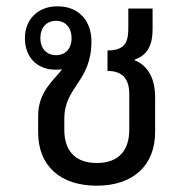

<svg xmlns="http://www.w3.org/2000/svg" viewBox="-20 -579 589 609"><path d="M287 10C402 10 472 -54 472 -160V-271C472 -326 452 -370 407 -388V-390C449 -404 464 -438 464 -486V-552H387V-493C387 -450 381 -419 321 -419V-354C369 -354 390 -328 390 -281V-167C390 -105 359 -62 287 -62C213 -62 184 -107 184 -167V-202C184 -305 270 -319 270 -448C270 -509 234 -559 162 -559C100 -559 59 -517 59 -458C59 -397 98 -358 156 -358C163 -358 170 -358 177 -359C151 -325 101 -288 101 -212V-159C101 -53 171 10 287 10ZM158 -404C128 -404 108 -425 108 -458C108 -492 128 -513 158 -513C187 -513 207 -492 207 -458C207 -424 187 -404 158 -404Z"/></svg>

Font: Noto Sans Thai Looped SemiCondensed
Style: Regular
Weight: 400
Width: 4
Designer: Sasikarn Vongin, Ben Mitchell
Foundry: The Fontpad Ltd
Version: Version 1.001